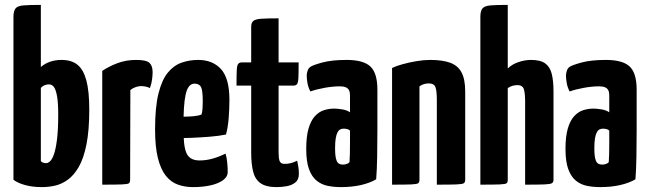

<svg xmlns="http://www.w3.org/2000/svg" viewBox="-20 -755 2650 785"><path d="M152 10Q112 10 82 1.5Q52 -7 35 -20V-685Q35 -710 43.5 -720.5Q52 -731 76 -733Q100 -735 147 -735V-481Q163 -495 184.5 -502.5Q206 -510 232 -510Q272 -510 296.5 -490.5Q321 -471 333 -426.5Q345 -382 345 -307Q345 -222 333.5 -164.5Q322 -107 302 -72.5Q282 -38 257 -20Q232 -2 205 4Q178 10 152 10ZM169 -88Q176 -88 184.5 -95.5Q193 -103 200.5 -124Q208 -145 213 -184.5Q218 -224 218 -287Q218 -333 213.5 -360Q209 -387 201 -398.5Q193 -410 180 -410Q172 -410 163.5 -407Q155 -404 147 -396V-96Q151 -92 156.5 -90Q162 -88 169 -88Z M398 0V-465Q424 -483 459.5 -496.5Q495 -510 537 -510Q578 -510 591 -498Q604 -486 604 -460Q604 -450 602 -432Q600 -414 593 -395Q583 -400 573.5 -401.5Q564 -403 556 -403Q547 -403 535 -399Q523 -395 513 -387L512 -20Q512 -10 507.5 -6Q503 -2 479 -1Q455 0 398 0Z M769 10Q735 10 706.5 -0.5Q678 -11 657.5 -37Q637 -63 625.5 -109Q614 -155 614 -226Q614 -317 628 -373Q642 -429 666.5 -458.5Q691 -488 723 -499Q755 -510 790 -510Q850 -510 884 -472Q918 -434 918 -347Q918 -311 915 -272.5Q912 -234 904 -205Q875 -199 837 -196Q799 -193 763 -191.5Q727 -190 703.5 -190Q680 -190 680 -190L682 -279Q682 -279 696.5 -278.5Q711 -278 732 -278Q753 -278 773 -280Q793 -282 804 -287Q807 -296 808 -311.5Q809 -327 809 -339Q809 -387 801.5 -400Q794 -413 775 -413Q762 -413 753 -402Q744 -391 739 -368.5Q734 -346 732 -312.5Q730 -279 730 -233Q730 -198 732.5 -172.5Q735 -147 741.5 -131Q748 -115 761.5 -107Q775 -99 796 -99Q823 -99 849.5 -106.5Q876 -114 902 -127Q907 -112 909 -90.5Q911 -69 911 -52Q911 -32 891.5 -18Q872 -4 840 3Q808 10 769 10Z M1111 10Q1067 10 1044.5 -6.5Q1022 -23 1014.5 -55Q1007 -87 1007 -131V-405H947Q947 -448 948 -468Q949 -488 954 -494Q959 -500 970 -500H1007V-645Q1007 -663 1016.5 -670Q1026 -677 1050 -678.5Q1074 -680 1119 -680V-500H1201Q1201 -457 1200 -437Q1199 -417 1194.5 -411Q1190 -405 1179 -405H1119V-133Q1119 -122 1120 -110.5Q1121 -99 1126 -92Q1131 -85 1143 -85Q1157 -85 1169 -88Q1181 -91 1195 -98Q1197 -88 1199.5 -74.5Q1202 -61 1202 -44Q1202 -20 1187 -8.5Q1172 3 1151 6.5Q1130 10 1111 10Z M1374 10Q1346 10 1320.5 5Q1295 0 1275 -16Q1255 -32 1243.5 -63Q1232 -94 1232 -146Q1232 -197 1241.5 -229.5Q1251 -262 1267.5 -280Q1284 -298 1304.5 -304.5Q1325 -311 1347 -311Q1358 -311 1378 -308Q1398 -305 1411 -296Q1411 -296 1411 -307.5Q1411 -319 1411 -335Q1411 -351 1411 -365Q1411 -378 1407 -386Q1403 -394 1394 -398Q1385 -402 1369 -402Q1341 -402 1307.5 -396Q1274 -390 1249 -381Q1240 -398 1237 -416Q1234 -434 1234 -446Q1234 -455 1237.5 -465.5Q1241 -476 1248 -481Q1259 -489 1298 -499.5Q1337 -510 1397 -510Q1466 -510 1494.5 -483Q1523 -456 1523 -388V-341Q1523 -284 1523 -224Q1523 -164 1522 -111.5Q1521 -59 1518 -22Q1493 -7 1456 1.5Q1419 10 1374 10ZM1382 -82Q1389 -82 1397 -84.5Q1405 -87 1409 -92Q1410 -103 1410.5 -125.5Q1411 -148 1411 -174Q1411 -200 1411 -221Q1406 -226 1398.5 -227.5Q1391 -229 1385 -229Q1377 -229 1370.5 -225.5Q1364 -222 1359.5 -213Q1355 -204 1352.5 -188.5Q1350 -173 1350 -149Q1350 -131 1351.5 -118.5Q1353 -106 1356.5 -97.5Q1360 -89 1366.5 -85.5Q1373 -82 1382 -82Z M1583 0V-477Q1599 -485 1626 -492.5Q1653 -500 1683 -505Q1713 -510 1738 -510Q1789 -510 1820.5 -498.5Q1852 -487 1867 -459Q1882 -431 1882 -381V-20Q1882 -10 1876.5 -6Q1871 -2 1847 -1Q1823 0 1766 0V-346Q1766 -385 1760 -399.5Q1754 -414 1733 -414Q1723 -414 1713 -411Q1703 -408 1695 -402V-20Q1695 -10 1690 -6Q1685 -2 1661.5 -1Q1638 0 1583 0Z M1944 0V-686Q1944 -711 1953 -721Q1962 -731 1986 -733Q2010 -735 2056 -735V-475Q2073 -492 2099.5 -501Q2126 -510 2151 -510Q2190 -510 2209.5 -495.5Q2229 -481 2236 -452.5Q2243 -424 2243 -381V-20Q2243 -10 2236.5 -6Q2230 -2 2206 -1Q2182 0 2127 0V-346Q2127 -369 2122.5 -388Q2118 -407 2095 -407Q2086 -407 2076.5 -404.5Q2067 -402 2056 -395V-20Q2056 -10 2051.5 -6Q2047 -2 2023.5 -1Q2000 0 1944 0Z M2434 10Q2406 10 2380.5 5Q2355 0 2335 -16Q2315 -32 2303.5 -63Q2292 -94 2292 -146Q2292 -197 2301.5 -229.5Q2311 -262 2327.5 -280Q2344 -298 2364.5 -304.5Q2385 -311 2407 -311Q2418 -311 2438 -308Q2458 -305 2471 -296Q2471 -296 2471 -307.5Q2471 -319 2471 -335Q2471 -351 2471 -365Q2471 -378 2467 -386Q2463 -394 2454 -398Q2445 -402 2429 -402Q2401 -402 2367.5 -396Q2334 -390 2309 -381Q2300 -398 2297 -416Q2294 -434 2294 -446Q2294 -455 2297.5 -465.5Q2301 -476 2308 -481Q2319 -489 2358 -499.5Q2397 -510 2457 -510Q2526 -510 2554.5 -483Q2583 -456 2583 -388V-341Q2583 -284 2583 -224Q2583 -164 2582 -111.5Q2581 -59 2578 -22Q2553 -7 2516 1.5Q2479 10 2434 10ZM2442 -82Q2449 -82 2457 -84.5Q2465 -87 2469 -92Q2470 -103 2470.5 -125.5Q2471 -148 2471 -174Q2471 -200 2471 -221Q2466 -226 2458.5 -227.5Q2451 -229 2445 -229Q2437 -229 2430.5 -225.5Q2424 -222 2419.5 -213Q2415 -204 2412.5 -188.5Q2410 -173 2410 -149Q2410 -131 2411.5 -118.5Q2413 -106 2416.5 -97.5Q2420 -89 2426.5 -85.5Q2433 -82 2442 -82Z"/></svg>

Font: Yanone Kaffeesatz ExtraLight
Style: Regular
Weight: 200
Designer: Yanone (Cyrillic: Daniel Pouzeot, Huerta Tipografica, and Cyreal)
Foundry: Yanone
Version: Version 2.003